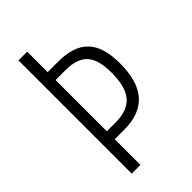

<svg xmlns="http://www.w3.org/2000/svg" viewBox="-220 -785 856 856"><g transform="rotate(-45 208.5 -357.0)"><path d="M387 -384C387 -525 326 -585 196 -585H131V-714H76V0H131V-162H191C327 -162 387 -241 387 -384ZM185 -212H131V-535H193C291 -535 331 -491 331 -382C331 -268 291 -212 185 -212Z"/></g></svg>

Font: Noto Sans Gujarati ExtraCondensed Light
Style: Regular
Weight: 300
Width: 2
Designer: Jelle Bosma - Monotype Design Team, Universal Thirst
Foundry: Monotype Imaging Inc.
Version: Version 2.106